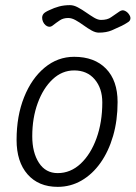

<svg xmlns="http://www.w3.org/2000/svg" viewBox="-20 -724 528 747"><path d="M204.5 3Q130 3 87.2 -45.8Q44.5 -94.5 44.5 -179.5Q44.5 -273 73.8 -346Q103 -419 153.8 -461Q204.5 -503 268.5 -503Q347.5 -503 392.5 -456.8Q437.5 -410.5 437.5 -327Q437.5 -255.5 420 -195.2Q402.5 -135 371 -90.5Q339.5 -46 297 -21.5Q254.5 3 204.5 3ZM204.5 -50.5Q254.5 -50.5 293.8 -87.2Q333 -124 355.5 -186.2Q378 -248.5 378 -325.5Q378 -380.5 348.5 -415.2Q319 -450 268.5 -450Q221.5 -450 184.8 -415.5Q148 -381 126.8 -323Q105.5 -265 105.5 -194Q105.5 -130.5 131.5 -90.5Q157.5 -50.5 204.5 -50.5ZM364.5 -597Q351.5 -597 336.2 -605.5Q321 -614 305.2 -625.5Q289.5 -637 274.2 -645.5Q259 -654 245.5 -654Q226.5 -654 213.2 -645.2Q200 -636.5 184 -624Q177 -619 170 -620Q163 -621 157 -626.2Q151 -631.5 147.5 -639.2Q144 -647 144 -655Q144 -663.5 149.2 -670.2Q154.5 -677 173 -685Q190.5 -693.5 209.8 -698.8Q229 -704 252.5 -704Q267 -704 283.2 -695.2Q299.5 -686.5 315.5 -675.2Q331.5 -664 346.2 -655.2Q361 -646.5 373 -646.5Q398 -646.5 412 -656.8Q426 -667 445 -679.5Q455.5 -686.5 465.2 -682.2Q475 -678 481.2 -669.2Q487.5 -660.5 487.5 -653.5Q487.5 -644.5 480 -639Q472.5 -633.5 454.5 -624Q436 -615 415 -606Q394 -597 364.5 -597Z"/></svg>

Font: Edu AU VIC WA NT Hand
Style: Regular
Weight: 400
Designer: Tina and Corey Anderson, Eben Sorkin, Mirko Velimirovic
Foundry: Google for Education
Version: Version 1.001